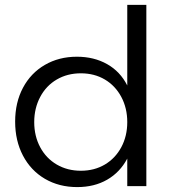

<svg xmlns="http://www.w3.org/2000/svg" viewBox="-20 -762 719 786"><path d="M579.1 -742.2V0H501V-112.8Q471.2 -56.6 418.7 -26.4Q366.2 3.9 295.9 3.9Q221.7 3.9 163.8 -30Q106 -64 74 -125Q42 -186 42 -264.2Q42 -342.3 74 -402.6Q106 -462.9 163.6 -496.3Q221.2 -529.8 294.9 -529.8Q364.7 -529.8 418.5 -499.5Q472.2 -469.2 501 -412.1V-742.2ZM501 -262.2Q501 -319.3 476.6 -365.2Q452.1 -411.1 409.2 -436.5Q366.2 -461.9 311 -461.9Q255.9 -461.9 212.4 -436.5Q168.9 -411.1 144.5 -365Q120.1 -318.8 120.1 -262.2Q120.1 -205.1 144.5 -159.4Q168.9 -113.8 212.4 -88.4Q255.9 -63 311 -63Q366.2 -63 409.2 -88.4Q452.1 -113.8 476.6 -159.4Q501 -205.1 501 -262.2Z"/></svg>

Font: Argentum Sans Light
Style: Regular
Weight: 300
Designer: Julieta Ulanovsky (Modified by Cristiano Sobral)
Foundry: Julieta Ulanovsky
Version: Version 1.000; ttfautohint (v1.5.65-e2d9)